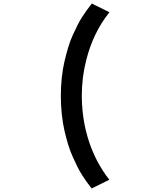

<svg xmlns="http://www.w3.org/2000/svg" viewBox="-20 -834 890 1081"><path d="M496 227Q495.5 226 485.8 213.8Q476 201.5 467 188.5Q458 175.5 443.5 153.5Q429 131.5 416.5 106.2Q404 81 389.5 49Q375 17 363.5 -20.8Q352 -58.5 342.5 -100.2Q333 -142 327.8 -192Q322.5 -242 322.5 -294Q322.5 -346 327.8 -395.8Q333 -445.5 342.8 -487.2Q352.5 -529 363.8 -566.5Q375 -604 389.5 -636Q404 -668 416.8 -693.2Q429.5 -718.5 444 -740.5Q458.5 -762.5 467.8 -775.5Q477 -788.5 486.8 -800.8Q496.5 -813 497 -814L596 -765Q595.5 -764.5 593.5 -761.5Q505 -650.5 466 -497.5Q440.5 -399 440.5 -294Q440.5 -251.5 444.8 -210.2Q449 -169 455.8 -134.2Q462.5 -99.5 472.2 -66Q482 -32.5 492.2 -5.8Q502.5 21 514.5 46.5Q526.5 72 537 90.2Q547.5 108.5 558.2 125.5Q569 142.5 576 152Q583 161.5 589.2 169.5Q595.5 177.5 595.5 178Z"/></svg>

Font: League Mono Wide Medium
Style: Regular
Weight: 500
Width: 8
Designer: Tyler Finck
Foundry: The League of Moveable Type / Tyler Finck
Version: Version 2.210